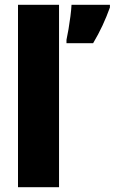

<svg xmlns="http://www.w3.org/2000/svg" viewBox="-20 -780 478 800"><path d="M226 0H55V-760H226ZM438 -749Q424 -710 407 -673.5Q390 -637 368 -600H257V-614Q261 -632 265.5 -658.5Q270 -685 273.5 -712.5Q277 -740 278 -760H438Z"/></svg>

Font: Noto Sans Lao Looped Condensed Black
Style: Regular
Weight: 900
Width: 3
Designer: Mark Frömberg, Ben Mitchell
Foundry: The Fontpad Ltd
Version: Version 1.002; ttfautohint (v1.8.4.7-5d5b)